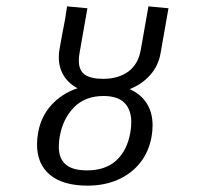

<svg xmlns="http://www.w3.org/2000/svg" viewBox="-20 -573 640 604"><path d="M96.5 -118.5Q96.5 -138 100 -156Q109 -207 142 -243Q175 -279 224 -295.5Q196 -310 180.5 -335Q165 -360 165 -393Q165 -405.5 167 -417L176.5 -469.5Q185.5 -512 191 -553L255 -547L230 -405Q228 -393.5 228 -382Q228 -352 246.5 -338.5Q265 -325 304.5 -325Q352.5 -325 383.8 -348Q415 -371 423 -417L447 -553L510 -547L485 -405Q478 -365.5 452.2 -336.8Q426.5 -308 388 -292.5Q423 -277 441.5 -248Q460 -219 460 -178.5Q460 -162 457 -144Q448.5 -95.5 420.8 -60.8Q393 -26 350.5 -7.5Q308 11 255.5 11Q178.5 11 137.5 -22.8Q96.5 -56.5 96.5 -118.5ZM390 -156Q393 -173.5 393 -188.5Q393 -227.5 371.8 -249.2Q350.5 -271 305.5 -271Q248 -271 213 -235.5Q178 -200 168 -144Q165 -127 165 -111.5Q165 -74.5 186.5 -55.8Q208 -37 254 -37Q311.5 -37 345.8 -68.2Q380 -99.5 390 -156Z"/></svg>

Font: JuliaMono
Style: Italic
Weight: 400
Italic angle: -9°
Monospace: yes
Designer: cormullion
Foundry: corm
Version: Version 0.057; ttfautohint (v1.8.4)